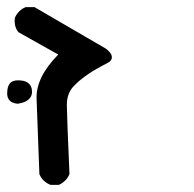

<svg xmlns="http://www.w3.org/2000/svg" viewBox="-22 -394 542 536"><path d="M117.7 121.6Q97.2 112.8 88.4 93.3L87.9 92.3V90.8Q82 -58.6 80.1 -118.7Q78.1 -178.2 140.6 -241.7L30.3 -303.7L29.3 -304.2L28.8 -305.2Q22.5 -313 20.3 -322.8Q18.1 -332.5 19.5 -343.8V-344.2L20 -345.2Q21.5 -348.6 23.2 -351.6Q24.9 -354.5 27.1 -357.2Q29.3 -359.9 31.5 -362.1Q33.7 -364.3 36.4 -366.5Q39.1 -368.7 42 -370.4Q44.9 -372.1 48.3 -373.5L49.3 -374H50.8H73.2H74.7L76.2 -373L272.5 -258.8H272.9Q284.2 -250 288.1 -242.7Q291.5 -235.8 289.6 -229.7Q287.6 -223.6 280.8 -219.7Q263.7 -210.9 238.3 -196.3Q231.9 -192.4 225.8 -188.2Q219.7 -184.1 213.4 -179.4Q207 -174.8 200.7 -169.4Q194.3 -164.1 188 -157.7Q175.8 -146.5 170.2 -132.6Q164.6 -118.7 164.6 -101.6Q165 -65.4 171.9 90.3V91.8L171.4 93.3Q167 103 159.9 110.1Q152.8 117.2 143.1 121.6L142.1 122.1H140.6H120.1H119.1ZM26.9 -104.5Q13.2 -105.5 5.6 -112.8Q-2 -120.1 -2 -132.8Q-2 -156.2 9.3 -164.6Q20 -172.4 42.5 -168.5Q50.3 -167 55.9 -162.8Q61.5 -158.7 64.5 -152.3Q67.4 -146 67.4 -137.7Q67.4 -128.4 62.5 -121.6Q57.6 -114.7 49.1 -110.6Q40.5 -106.4 28.3 -104.5H27.8Z"/></svg>

Font: NaikaiFont
Style: SemiBold
Weight: 600
Version: Version 1.89